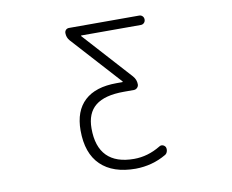

<svg xmlns="http://www.w3.org/2000/svg" viewBox="-81 -649 1162 961"><g transform="rotate(-10 500.0 -169.0)"><path d="M543 -231.4Q544.9 -231.4 545.4 -232.4Q545.9 -233.4 544.9 -234.4L319.3 -483.4Q304.7 -500 304.7 -522.5Q304.7 -532.2 311 -538.6Q317.4 -544.9 327.1 -544.9H683.6Q693.4 -544.9 700.2 -538.1Q707 -531.2 707 -521Q707 -510.7 700.2 -503.9Q693.4 -497.1 683.6 -497.1H380.9Q379.9 -497.1 379.4 -496.1Q378.9 -495.1 379.9 -494.1L600.6 -250Q617.2 -231.4 617.2 -207Q617.2 -197.3 609.9 -189.9Q602.5 -182.6 592.8 -182.6H542Q444.3 -182.6 397.5 -145Q350.6 -107.4 350.6 -29.3Q350.6 63.5 397 110.4Q443.4 157.2 534.2 157.2Q604.5 157.2 668.9 118.2Q677.7 112.3 687 115.2Q696.3 118.2 701.2 127Q705.1 137.7 701.7 148.9Q698.2 160.2 689.5 165Q619.1 206.1 534.2 207Q418.9 207 356.9 147Q294.9 86.9 294.9 -29.3Q294.9 -127.9 350.6 -179.7Q406.2 -231.4 513.7 -231.4Z"/></g></svg>

Font: Rounded-L Mgen+ 1m light
Style: Regular
Weight: 200
Designer: [Source Han Sans]
Ryoko NISHIZUKA  (kana & ideographs); Paul D. Hunt (Latin, Greek & Cyrillic); Wenlong ZHANG  (bopomofo
Version: Version 1.059.20150602